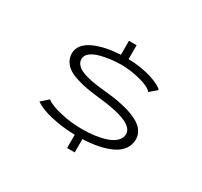

<svg xmlns="http://www.w3.org/2000/svg" viewBox="-145 -893 1141 1086"><g transform="rotate(30 425.0 -350.0)"><path d="M407 0V-86.5Q320.5 -88.5 248.5 -105.8Q176.5 -123 140 -149.5L186 -190Q216.5 -166 286.2 -150.2Q356 -134.5 429.5 -134.5Q472.5 -134.5 511.8 -140.2Q551 -146 584.2 -157.5Q617.5 -169 637.2 -189Q657 -209 657 -235Q657 -313 417 -337Q372.5 -342 338.5 -348Q304.5 -354 269.8 -364.8Q235 -375.5 212.8 -390Q190.5 -404.5 176.5 -427Q162.5 -449.5 162.5 -478Q162.5 -509 183 -533.5Q203.5 -558 238.8 -573.5Q274 -589 316.5 -597.8Q359 -606.5 407 -609V-700H457V-609.5Q543.5 -607 609.5 -585.8Q675.5 -564.5 691.5 -542.5L646 -503.5Q627.5 -528 563 -544.8Q498.5 -561.5 437.5 -561.5Q405.5 -561.5 371.5 -557.2Q337.5 -553 303.2 -544Q269 -535 247.2 -517.8Q225.5 -500.5 225.5 -477.5Q225.5 -459.5 236.2 -445.2Q247 -431 264.8 -421.5Q282.5 -412 310.2 -404.8Q338 -397.5 366.8 -393.2Q395.5 -389 434 -385.5Q462.5 -382.5 486.8 -379.2Q511 -376 541.2 -369.8Q571.5 -363.5 595.8 -356Q620 -348.5 644 -337Q668 -325.5 684 -311.5Q700 -297.5 710 -278.2Q720 -259 720 -236.5Q720 -200 699.8 -171.8Q679.5 -143.5 643 -126Q606.5 -108.5 559.8 -98.8Q513 -89 457 -87V0Z"/></g></svg>

Font: League Mono Wide UltraLight
Style: Regular
Weight: 200
Width: 8
Designer: Tyler Finck
Foundry: The League of Moveable Type / Tyler Finck
Version: Version 2.210